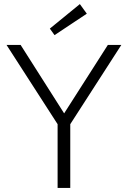

<svg xmlns="http://www.w3.org/2000/svg" viewBox="-20 -920 626 940"><path d="M405 -853 247 -748 224 -780 371 -900ZM262 -312 12 -700H81L294 -365L508 -700H574L324 -312V0H262Z"/></svg>

Font: Post Grotesk Light
Style: Light
Weight: 300
Version: Version 1.0